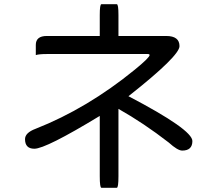

<svg xmlns="http://www.w3.org/2000/svg" viewBox="-20 -802 1040 903"><path d="M584 -349.6Q884.8 -192.4 884.8 -138.7Q884.8 -93.8 836.9 -93.8Q815.4 -93.8 773.4 -131.8Q656.2 -222.7 537.1 -290V26.4Q537.1 81.1 529.3 81.1Q529.3 81.1 457 81.1Q449.2 81.1 449.2 26.4V-256.8Q195.3 -102.5 141.6 -102.5Q97.7 -102.5 97.7 -147.5Q97.7 -177.7 147.5 -196.3Q390.6 -292 614.3 -474.6Q683.6 -531.2 683.6 -543Q683.6 -547.9 674.8 -547.9H200.2Q164.1 -547.9 148.4 -543Q148.4 -547.9 148.4 -590.8Q148.4 -632.8 200.2 -632.8H449.2V-731.4Q449.2 -782.2 457 -782.2H529.3Q537.1 -782.2 537.1 -731.4V-632.8H761.7Q824.2 -632.8 824.2 -585Q824.2 -539.1 586.9 -351.6L584 -349.6Z"/></svg>

Font: YuPearl-Regular
Style: Regular
Weight: 400
Designer: Max Yao
Foundry: Max-Everyday
Version: Version 1.011; ttfautohint (v1.8.3)